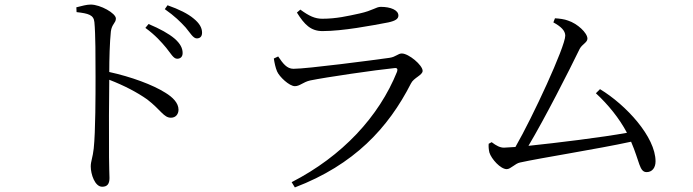

<svg xmlns="http://www.w3.org/2000/svg" viewBox="-20 -774 3030 840"><path d="M707 -565C728 -539 739 -517 755 -517C770 -517 779 -526 779 -542C779 -563 769 -583 744 -605C718 -627 680 -648 630 -669L616 -652C660 -620 686 -590 707 -565ZM792 -654C813 -629 825 -606 841 -606C855 -606 864 -614 864 -631C864 -652 853 -672 827 -693C802 -714 764 -733 713 -751L701 -734C745 -703 769 -679 792 -654ZM314 -742 315 -721C367 -715 390 -709 393 -677C398 -627 398 -518 398 -438C398 -362 398 -198 390 -124C386 -86 377 -68 377 -46C377 -12 395 43 427 43C449 43 459 31 459 5C459 -12 457 -42 457 -86C456 -192 457 -355 458 -425C525 -399 580 -370 624 -339C684 -293 696 -259 728 -259C750 -259 761 -276 761 -294C761 -324 735 -349 704 -368C649 -403 554 -438 458 -459C458 -514 460 -588 465 -636C469 -669 487 -673 487 -693C487 -716 419 -754 377 -754C358 -754 339 -748 314 -742Z M1178 -518C1181 -498 1185 -479 1192 -462C1202 -438 1246 -397 1270 -397C1292 -397 1306 -415 1337 -422C1405 -436 1624 -468 1705 -476C1718 -478 1721 -472 1717 -460C1638 -264 1478 -91 1256 23L1270 46C1529 -53 1678 -213 1778 -409C1790 -434 1829 -445 1829 -464C1829 -489 1768 -540 1738 -540C1721 -540 1712 -525 1684 -521C1614 -511 1323 -473 1264 -473C1235 -473 1218 -496 1197 -527ZM1679 -676C1711 -683 1723 -692 1723 -706C1723 -730 1689 -744 1646 -744C1625 -744 1612 -728 1553 -715C1502 -704 1452 -692 1390 -692C1358 -692 1332 -704 1294 -732L1279 -719C1312 -666 1340 -638 1391 -638C1480 -638 1605 -662 1679 -676Z M2118 -145C2117 -132 2118 -121 2121 -107C2130 -78 2170 -34 2197 -34C2214 -34 2234 -59 2255 -63C2345 -83 2594 -122 2741 -154C2779 -66 2777 -21 2809 -21C2833 -21 2848 -40 2848 -68C2848 -175 2719 -315 2605 -384L2587 -366C2641 -316 2689 -257 2723 -193C2613 -173 2417 -149 2292 -136C2363 -255 2470 -465 2516 -560C2527 -581 2550 -588 2550 -605C2550 -630 2506 -671 2465 -684C2450 -690 2427 -693 2408 -694L2401 -676C2434 -658 2453 -640 2453 -618C2453 -570 2310 -261 2235 -131L2185 -128C2168 -128 2152 -136 2131 -152Z"/></svg>

Font: Harano Aji Mincho KR
Style: Regular
Weight: 400
Foundry: Masamichi Hosoda
Version: HaranoAjiMinchoKR-Regular version 20230610;ttx 4.39.4